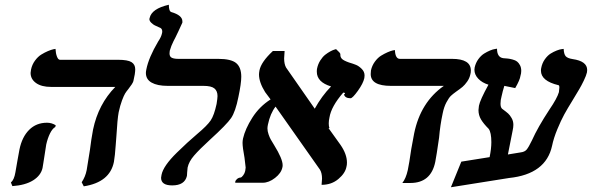

<svg xmlns="http://www.w3.org/2000/svg" viewBox="-20 -770 2494 809"><path d="M174.8 -161.1Q172.9 -150.9 167 -110.8Q165.5 -100.1 162.6 -82.8Q159.7 -65.4 159.2 -62Q151.9 -30.3 119.4 -10Q86.9 10.3 32.2 14.2L25.9 -1Q39.6 -12.2 44.9 -43.9Q45.4 -47.4 53.2 -91.8Q58.1 -120.6 62 -140.1Q72.8 -192.9 102.8 -222.9Q132.8 -252.9 178.2 -252.9Q197.8 -252.9 214.8 -242.2L212.9 -234.9Q200.7 -228 190.7 -207.8Q180.7 -187.5 174.8 -161.1ZM480 -296.9Q474.6 -268.6 470.2 -192.9Q469.2 -181.2 467.5 -158Q465.8 -134.8 464.1 -118.2Q462.4 -101.6 460 -87.9Q442.9 -2 333 15.1L324.2 -2Q339.8 -25.4 345.2 -53.2Q347.2 -62 358.9 -138.2Q364.3 -182.6 372.1 -224.1Q394.5 -331.1 465.8 -403.8H194.8Q154.8 -403.8 131.8 -420.2Q108.9 -436.5 108.9 -462.9Q108.9 -467.3 110.8 -477.1Q115.2 -498 127.4 -514.6Q139.6 -531.2 153.8 -540Q168 -548.8 181.9 -554.7Q195.8 -560.5 205.1 -562.5L213.9 -564Q214.8 -544.9 220 -531.5Q225.1 -518.1 232.9 -518.1H477.1Q518.1 -518.1 533.9 -508.3Q549.8 -498.5 549.8 -478Q549.8 -470.7 547.9 -457L543 -433.1Q542.5 -428.2 540 -423.1Q537.6 -418 535.2 -414.6Q532.7 -411.1 528.1 -404.8Q523.4 -398.4 521 -395Q512.2 -384.3 507.1 -376Q502 -367.7 494.1 -346.9Q486.3 -326.2 480 -296.9Z M695.3 -556.2Q694.3 -551.8 694.3 -544.9Q694.3 -531.2 703.9 -526.6Q713.4 -522 731.4 -522H899.4Q953.6 -522 975.1 -504.2Q996.6 -486.3 996.6 -446.8Q996.6 -418 984.4 -360.8Q972.2 -299.8 953.9 -272.7Q935.5 -245.6 864.7 -181.2Q819.8 -140.1 797.9 -114.7Q775.9 -89.4 770.5 -64Q768.6 -46.4 768.6 -43.9Q768.6 -40.5 768.1 -35.4Q767.6 -30.3 767.6 -28.8Q758.3 11.2 705.6 11.2Q658.7 11.2 658.7 -21Q658.7 -24.4 660.6 -33.2Q664.1 -51.8 680.4 -75.4Q696.8 -99.1 725.6 -127.2Q754.4 -155.3 769 -168.5Q783.7 -181.6 810.5 -205.1Q853 -240.7 867.7 -262.5Q882.3 -284.2 892.6 -332Q896.5 -356.4 896.5 -365.2Q896.5 -386.7 883.3 -397.5Q870.1 -408.2 837.4 -408.2H686.5Q643.1 -408.2 618.9 -421.9Q594.7 -435.5 594.7 -462.9Q594.7 -468.3 596.7 -478Q606.4 -527.3 646.5 -595.2Q659.7 -614.7 662.6 -629.9Q663.6 -632.8 663.6 -638.2Q663.6 -650.9 650.4 -654.8Q638.7 -660.2 632.3 -663.1Q626 -666 617.7 -673.8Q609.4 -681.6 609.4 -689.9Q609.4 -690.4 609.9 -691.7Q610.4 -692.9 610.4 -693.8Q618.7 -733.4 691.4 -750Q691.4 -722.7 701.7 -719.2Q748.5 -705.6 748.5 -680.2V-674.8Q747.6 -671.9 731.7 -638.2Q715.8 -604.5 711.4 -597.2Q701.2 -577.1 695.3 -556.2Z M1515.1 -440.9Q1510.3 -418.5 1487.8 -387.2Q1465.3 -356 1457 -356Q1434.1 -356 1429.2 -372.1H1430.2Q1439 -378.9 1426.3 -379.9Q1375.5 -321.3 1368.2 -274.9Q1365.2 -261.7 1365.2 -250Q1365.2 -237.3 1368.2 -230H1364.3L1415 -159.2Q1441.9 -120.1 1441.9 -85Q1441.9 -74.2 1439.9 -67.9Q1435.1 -40.5 1406 -15.9Q1377 8.8 1335 8.8Q1336.9 -8.8 1336.9 -17.1Q1336.9 -41 1328.1 -55.2L1141.1 -320.8Q1118.7 -292 1108.9 -245.1Q1106.9 -235.4 1106.9 -229Q1106.9 -217.3 1111.6 -203.9Q1116.2 -190.4 1121.1 -181.9Q1126 -173.3 1135.3 -158.2Q1170.9 -100.6 1170.9 -74.2Q1170.9 -67.9 1169.9 -64.9Q1165 -40.5 1138.9 -20.3Q1112.8 0 1086.9 0H971.2V-2.9Q971.2 -8.8 978 -15.1Q984.9 -21.5 994.1 -22Q998.5 -22.9 1004.9 -31.5Q1011.2 -40 1013.2 -49.8Q1015.1 -60.5 1015.1 -64Q1015.1 -69.3 1010.3 -105Q1002 -149.4 1002 -168Q1002 -176.3 1003.9 -186Q1013.2 -227.1 1043.2 -274.2Q1073.2 -321.3 1120.1 -351.1Q1116.7 -356 1108.6 -366.5Q1100.6 -377 1097.2 -381.8Q1071.3 -423.3 1071.3 -456.1Q1071.3 -462.4 1073.2 -473.1Q1080.1 -508.8 1129.9 -555.2H1179.2Q1177.2 -532.7 1177.2 -523.9Q1177.2 -500.5 1185.1 -485.8L1306.2 -312Q1335.4 -365.2 1375 -405.8Q1314.9 -423.8 1314.9 -467.8Q1314.9 -477.1 1315.9 -481Q1319.8 -500 1329.6 -515.4Q1339.4 -530.8 1350.3 -539.3Q1361.3 -547.9 1371.8 -553.5Q1382.3 -559.1 1389.2 -561L1396 -563Q1414.1 -546.9 1414.1 -542V-538.1Q1414.1 -528.8 1421.1 -521.7Q1428.2 -514.6 1450.2 -506.8Q1468.3 -501.5 1480.2 -496.6Q1492.2 -491.7 1504.2 -479.7Q1516.1 -467.8 1516.1 -452.1Q1516.1 -450.2 1515.6 -446.5Q1515.1 -442.9 1515.1 -440.9Z M1845.2 -292Q1834.5 -242.2 1830.1 -189.9Q1818.8 -111.3 1814 -87.9Q1795.9 1 1709 1H1699.2H1675.3Q1690.4 -18.1 1698.2 -53.2Q1704.1 -80.6 1712.9 -142.1L1725.1 -208Q1752 -339.4 1850.1 -408.2H1627Q1542 -408.2 1542 -458Q1542 -466.8 1543 -473.1Q1547.4 -493.7 1559.6 -510.3Q1571.8 -526.9 1585.7 -535.4Q1599.6 -543.9 1613 -549.8Q1626.5 -555.7 1635.3 -557.6L1644 -559.1Q1645.5 -522 1665 -522H1884.3Q1963.9 -522 1963.9 -473.1Q1963.9 -462.9 1961.9 -457Q1958.5 -440.4 1948.5 -426.3Q1938.5 -412.1 1929 -404.1Q1919.4 -396 1901.9 -383.8Q1888.2 -374 1879.9 -366.2Q1871.6 -358.4 1861.1 -338.9Q1850.6 -319.3 1845.2 -292Z M2173.8 -127.9Q2190.9 -129.9 2199.2 -139.9Q2207.5 -149.9 2221.2 -178.2Q2246.1 -233.9 2294.9 -308.1Q2327.6 -356 2335 -381.8Q2336.9 -398.4 2336.9 -400.9Q2336.9 -411.1 2333 -411.1Q2259.3 -428.7 2259.3 -472.2Q2259.3 -479 2260.3 -482.9Q2264.2 -503.9 2275.6 -520Q2287.1 -536.1 2300 -544.2Q2313 -552.2 2325.7 -557.1Q2338.4 -562 2346.7 -563L2355 -564Q2356 -542 2363.5 -533.2Q2371.1 -524.4 2393.1 -521Q2454.1 -512.2 2454.1 -475.1Q2454.1 -473.6 2453.6 -470Q2453.1 -466.3 2453.1 -464.8Q2450.2 -451.7 2439.9 -430.4Q2429.7 -409.2 2420.9 -394.5Q2412.1 -379.9 2393.1 -348.1Q2371.1 -312.5 2357.4 -287.6Q2343.8 -262.7 2328.4 -225.6Q2313 -188.5 2306.2 -155.8Q2280.3 -36.1 2125 -20Q2086.9 -13.7 2000.5 -0.2Q1914.1 13.2 1879.9 19L1923.8 -88.9L2043 -107.9Q2050.3 -143.6 2050.3 -170.9Q2050.3 -211.9 2039.1 -227.1Q2017.6 -248.5 2006.8 -266.6Q1996.1 -284.7 1996.1 -306.2Q1996.1 -309.6 1998 -324.2Q2002.4 -348.1 2038.1 -413.1Q2011.2 -421.4 1995.1 -438.5Q1979 -455.6 1979 -476.1Q1979 -481.9 1980 -485.8Q1984.4 -505.4 1995.6 -520.8Q2006.8 -536.1 2019.8 -544.2Q2032.7 -552.2 2045.2 -557.4Q2057.6 -562.5 2065.9 -563.5L2074.2 -564.9Q2074.2 -528.8 2100.1 -524.9Q2112.8 -523.9 2120.1 -523.2Q2127.4 -522.5 2139.6 -519.3Q2151.9 -516.1 2158.7 -510.7Q2165.5 -505.4 2170.9 -495.4Q2176.3 -485.4 2176.3 -471.2Q2176.3 -460.9 2172.9 -450.2Q2170.9 -433.6 2150.9 -398.9Q2115.7 -406.2 2105 -408.2Q2098.1 -386.2 2093.3 -363.8Q2088.9 -348.6 2088.9 -333Q2088.9 -318.4 2095.2 -312Q2113.8 -298.3 2121.1 -291.7Q2128.4 -285.2 2135.7 -272.5Q2143.1 -259.8 2143.1 -244.1Q2143.1 -233.4 2140.1 -220.2L2120.1 -119.1Z"/></svg>

Font: Linux Libertine
Style: Bold Italic
Weight: 700
Italic angle: -11.5°
Designer: Philipp H. Poll
Foundry: Philipp H. Poll
Version: Version 4.0.5